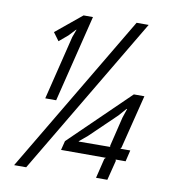

<svg xmlns="http://www.w3.org/2000/svg" viewBox="-90 -898 888 987"><g transform="rotate(10 354.0 -405.0)"><path d="M611 -109H559L561 -102L535 1H476L501 -102L508 -109H274L286 -157L593 -455H648L578 -175L573 -168H625ZM606 -820 113 10H50L543 -820ZM205 -356H148L230 -690L245 -731H243L209 -695L164 -657L133 -699L268 -810H317ZM572 -375H569L534 -335L398 -204L356 -169V-167L520 -168L519 -174L556 -327Z"/></g></svg>

Font: TypoPRO Sinkin Sans
Style: 300 Light Italic
Weight: 300
Italic angle: -112°
Designer: Keith Bates
Foundry: K-Type
Version: Sinkin Sans (version 1.0)  by Keith Bates   •   © 2014   www